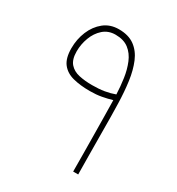

<svg xmlns="http://www.w3.org/2000/svg" viewBox="-153 -725 760 823"><g transform="rotate(30 226.5 -313.0)"><path d="M219.7 -334.5Q172.4 -334.5 136.5 -343.8Q100.6 -353 80.3 -378.9Q60.1 -404.8 60.1 -454.1Q60.1 -499 76.4 -538.3Q92.8 -577.6 123.3 -602.1Q153.8 -626.5 196.8 -626.5Q244.6 -626.5 274.7 -604.5Q304.7 -582.5 320.8 -544.2Q336.9 -505.9 343.8 -456.1Q350.6 -406.2 352.1 -350.1Q353 -326.2 353.5 -283.4Q354 -240.7 354.2 -189.7Q354.5 -138.7 355 -88.6Q355.5 -38.6 356 0H331.1Q331.1 -36.6 330.6 -84.5Q330.1 -132.3 329.6 -182.1Q329.1 -231.9 328.4 -276.4Q327.6 -320.8 327.1 -351.1Q303.7 -344.2 277.8 -339.4Q252 -334.5 219.7 -334.5ZM215.3 -361.3Q249.5 -361.3 276.1 -365.7Q302.7 -370.1 326.2 -378.9Q324.7 -417.5 319.1 -456.3Q313.5 -495.1 300 -527.6Q286.6 -560.1 261.5 -579.6Q236.3 -599.1 195.8 -599.1Q160.2 -599.1 135.7 -577.4Q111.3 -555.7 98.9 -522.5Q86.4 -489.3 86.4 -454.1Q86.4 -414.1 104 -394Q121.6 -374 150.9 -367.7Q180.2 -361.3 215.3 -361.3Z"/></g></svg>

Font: Vazirmatn FD NL Thin
Style: Regular
Weight: 100
Designer: Saber Rastikerdar
Foundry: Saber Rastikerdar
Version: Version 33.003